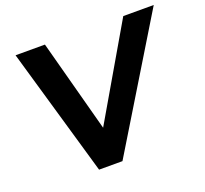

<svg xmlns="http://www.w3.org/2000/svg" viewBox="-121 -850 1064 995"><g transform="rotate(-20 410.5 -352.5)"><path d="M263 0 59 -705H221L357 -197L653 -705H821L392 0Z"/></g></svg>

Font: Winston
Style: Bold Italic
Weight: 700
Italic angle: -9°
Designer: Original fonts by Vernon Adams / Changes by Cristiano Sobral
Foundry: Original fonts by Vernon Adams / Changes by Cristiano Sobral
Version: Version 2.503;July 17, 2020;FontCreator 13.0.0.2655 64-bit